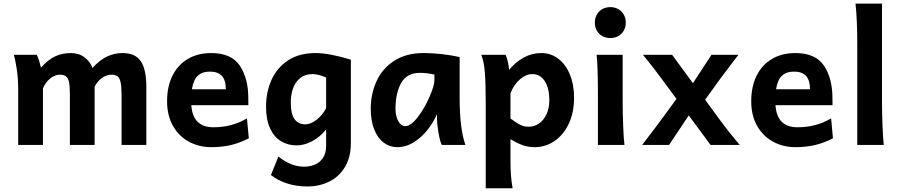

<svg xmlns="http://www.w3.org/2000/svg" viewBox="-20 -801 4982 1061"><path d="M502.9 0H366.2V-278.3Q366.2 -324.7 361.1 -347.9Q356 -371.1 344.2 -379.6Q332.5 -388.2 310.1 -388.2Q282.7 -388.2 257.1 -367.2Q231.4 -346.2 217.3 -312.5V0H80.6V-300.3Q80.6 -364.7 73.2 -415.5Q65.9 -466.3 56.2 -498H183.1Q194.8 -477.1 206.1 -427.2Q248 -473.1 286.6 -490.5Q325.2 -507.8 371.1 -507.8Q416 -507.8 447 -484.4Q478 -460.9 491.2 -425.8Q533.7 -471.7 573.7 -489.7Q613.8 -507.8 656.7 -507.8Q728.5 -507.8 758.5 -462.2Q788.6 -416.5 788.6 -322.3V0H651.9V-268.6Q651.9 -318.4 647 -343.8Q642.1 -369.1 630.4 -378.7Q618.7 -388.2 595.7 -388.2Q568.8 -388.2 543.7 -370.4Q518.6 -352.5 502.9 -322.3Z M1037.1 -219.7Q1042 -157.2 1072.5 -127.4Q1103 -97.7 1159.2 -97.7Q1209.5 -97.7 1255.1 -109.4Q1300.8 -121.1 1344.7 -147L1355 -36.6Q1303.2 -10.3 1254.2 1Q1205.1 12.2 1147 12.2Q1080.6 12.2 1025.1 -17.3Q969.7 -46.9 936.5 -104.2Q903.3 -161.6 903.3 -241.7Q903.3 -322.3 932.9 -382.3Q962.4 -442.4 1017.6 -475.1Q1072.8 -507.8 1147 -507.8Q1259.3 -507.8 1305.7 -437.5Q1352.1 -367.2 1352.1 -259.8L1352.5 -219.7ZM1228 -307.6Q1228 -357.9 1206.1 -381.6Q1184.1 -405.3 1140.1 -405.3Q1097.2 -405.3 1072.8 -382.1Q1048.3 -358.9 1040.5 -307.6Z M1679.7 229.5Q1616.7 229.5 1565.2 212.4Q1513.7 195.3 1477.1 166L1518.6 64Q1587.9 120.1 1660.2 120.1Q1692.9 120.1 1720.5 108.4Q1748 96.7 1765.1 70.8Q1782.2 44.9 1782.2 4.9V-85.4Q1746.6 -42 1703.4 -19.8Q1660.2 2.4 1618.7 2.4Q1572.3 2.4 1534.2 -19.8Q1496.1 -42 1473.1 -90.1Q1450.2 -138.2 1450.2 -212.4Q1450.2 -291 1479.7 -358.2Q1509.3 -425.3 1570.8 -466.6Q1632.3 -507.8 1724.1 -507.8Q1798.8 -507.8 1918.9 -471.2V-12.2Q1918.9 69.3 1885 123.8Q1851.1 178.2 1796.6 203.9Q1742.2 229.5 1679.7 229.5ZM1706.5 -391.6Q1665.5 -391.6 1638.7 -369.6Q1611.8 -347.7 1599.4 -312.5Q1586.9 -277.3 1586.9 -236.8Q1586.9 -169.9 1608.2 -141.8Q1629.4 -113.8 1667.5 -113.8Q1695.3 -113.8 1727.8 -137.9Q1760.3 -162.1 1782.2 -203.1V-372.1Q1765.1 -380.9 1744.1 -386.2Q1723.1 -391.6 1706.5 -391.6Z M2395 -143.1V-170.9Q2375.5 -125.5 2342.8 -83.7Q2310.1 -42 2266.6 -14.9Q2223.1 12.2 2175.3 12.2Q2133.8 12.2 2100.6 -12.5Q2067.4 -37.1 2048.1 -85.2Q2028.8 -133.3 2028.8 -200.2Q2028.8 -281.7 2060.5 -351.8Q2092.3 -421.9 2158.2 -464.8Q2224.1 -507.8 2320.3 -507.8Q2371.6 -507.8 2423.8 -501.7Q2476.1 -495.6 2520 -485.8V-258.8Q2520 -91.3 2551.8 0H2421.9Q2412.1 -16.1 2403.6 -64.7Q2395 -113.3 2395 -143.1ZM2299.8 -398.4Q2228.5 -398.4 2197 -342.5Q2165.5 -286.6 2165.5 -200.2Q2165.5 -172.4 2172.9 -150.4Q2180.2 -128.4 2192.4 -116.2Q2204.6 -104 2219.2 -104Q2250.5 -104 2288.1 -153.1Q2325.7 -202.1 2353 -264.6Q2380.4 -327.1 2380.4 -356.4V-388.7Q2341.3 -398.4 2299.8 -398.4Z M2793.5 -415Q2828.6 -458 2874 -482.9Q2919.4 -507.8 2970.7 -507.8Q3024.4 -507.8 3065.7 -476.1Q3106.9 -444.3 3129.6 -388.4Q3152.3 -332.5 3152.3 -261.2Q3152.3 -179.7 3123.3 -117.7Q3094.2 -55.7 3044.4 -21.7Q2994.6 12.2 2934.6 12.2Q2898.9 12.2 2868.9 1.5Q2838.9 -9.3 2800.8 -31.7V73.2Q2800.8 130.4 2803.7 168.9Q2806.6 207.5 2813 239.3H2664.1V-236.8Q2664.1 -341.3 2659.4 -400.6Q2654.8 -460 2639.6 -498H2773.9Q2779.8 -486.3 2785.2 -464.8Q2790.5 -443.4 2793.5 -415ZM2902.3 -100.6Q2932.6 -100.6 2958.5 -118.4Q2984.4 -136.2 3000 -169.7Q3015.6 -203.1 3015.6 -246.6Q3015.6 -313.5 2990.5 -352.5Q2965.3 -391.6 2921.4 -391.6Q2887.7 -391.6 2854.2 -363.5Q2820.8 -335.4 2800.8 -285.6V-146.5Q2827.1 -127 2842.8 -117.7Q2858.4 -108.4 2871.8 -104.5Q2885.3 -100.6 2902.3 -100.6Z M3420.9 -231.9Q3420.9 -178.2 3423.6 -107.2Q3426.3 -36.1 3430.7 0H3284.2V-258.8Q3284.2 -439 3276.9 -498H3420.9ZM3352.5 -761.7Q3377 -761.7 3396.5 -750.7Q3416 -739.7 3427 -720.2Q3438 -700.7 3438 -676.3Q3438 -651.4 3427 -631.8Q3416 -612.3 3396.7 -601.6Q3377.4 -590.8 3352.5 -590.8Q3328.1 -590.8 3308.6 -601.6Q3289.1 -612.3 3278.1 -631.8Q3267.1 -651.4 3267.1 -676.3Q3267.1 -700.7 3278.1 -720.2Q3289.1 -739.7 3308.6 -750.7Q3328.1 -761.7 3352.5 -761.7Z M3533.2 -498H3694.3L3809.1 -341.3L3911.6 -498H4060.5L4035.2 -465.3Q3983.4 -397.5 3960.4 -366.2L3876.5 -250L3962.9 -131.8Q3985.4 -101.6 4007.3 -73.7Q4029.3 -45.9 4067.9 0H3906.7L3786.1 -163.1L3677.2 0H3528.3Q3536.6 -10.7 3544.4 -21Q3598.1 -90.3 3628.4 -131.8L3718.3 -254.4L3635.7 -366.2Q3608.9 -402.8 3589.6 -427.5Q3570.3 -452.1 3533.2 -498Z M4265.1 -219.7Q4270 -157.2 4300.5 -127.4Q4331.1 -97.7 4387.2 -97.7Q4437.5 -97.7 4483.2 -109.4Q4528.8 -121.1 4572.8 -147L4583 -36.6Q4531.2 -10.3 4482.2 1Q4433.1 12.2 4375 12.2Q4308.6 12.2 4253.2 -17.3Q4197.8 -46.9 4164.6 -104.2Q4131.3 -161.6 4131.3 -241.7Q4131.3 -322.3 4160.9 -382.3Q4190.4 -442.4 4245.6 -475.1Q4300.8 -507.8 4375 -507.8Q4487.3 -507.8 4533.7 -437.5Q4580.1 -367.2 4580.1 -259.8L4580.6 -219.7ZM4456.1 -307.6Q4456.1 -357.9 4434.1 -381.6Q4412.1 -405.3 4368.2 -405.3Q4325.2 -405.3 4300.8 -382.1Q4276.4 -358.9 4268.6 -307.6Z M4863.8 0H4717.3V-551.8Q4717.3 -694.8 4707.5 -781.2H4854V-231.9Q4854 -178.2 4856.7 -107.7Q4859.4 -37.1 4863.8 0Z"/></svg>

Font: Lesson One
Style: Bold
Weight: 700
Designer: But Ko, Victor Gaultney, Annie Olsen, Julie Remington, Don Collingsworth, Eric Hays, Becca Hirsbrunner
Version: Version 1.100